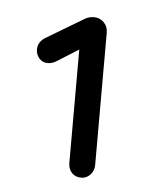

<svg xmlns="http://www.w3.org/2000/svg" viewBox="-35 -836 292 378"><g transform="rotate(5 111.0 -646.5)"><path d="M164 -777V-515Q164 -504 156.5 -496Q149 -488 139 -488Q127 -488 120 -495.5Q113 -503 113 -515V-739L70 -712Q62 -707 53 -707Q43 -707 36.5 -714.5Q30 -722 30 -732Q30 -746 43 -755L120 -801Q128 -805 136 -805Q148 -805 156 -797Q164 -789 164 -777Z"/></g></svg>

Font: Quicksand
Style: Regular
Weight: 400
Designer: Andrew Paglinawan
Foundry: Andrew Paglinawan
Version: Version 3.000